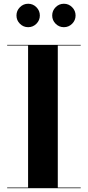

<svg xmlns="http://www.w3.org/2000/svg" viewBox="-20 -985 459 1005"><path d="M253.2 -903.9Q253.2 -929.1 271.2 -947.2Q289.2 -965.4 314.4 -965.4Q339.6 -965.4 357.6 -947.2Q375.6 -929.1 375.6 -903.9Q375.6 -878.7 357.6 -860.7Q339.6 -842.7 314.4 -842.7Q289.2 -842.7 271.2 -860.7Q253.2 -878.7 253.2 -903.9ZM66.2 -903.9Q66.2 -929.1 84.2 -947.2Q102.2 -965.4 127.4 -965.4Q152.6 -965.4 170.6 -947.2Q188.6 -929.1 188.6 -903.9Q188.6 -878.7 170.6 -860.7Q152.6 -842.7 127.4 -842.7Q102.2 -842.7 84.2 -860.7Q66.2 -878.7 66.2 -903.9ZM17.5 -3.5H127V-746.5H17.5V-750H402.5V-746.5H282.5V-3.5H402.5V0H17.5Z"/></svg>

Font: Bodoni* 48pt
Style: Bold
Weight: 700
Version: Version 2.3